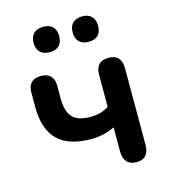

<svg xmlns="http://www.w3.org/2000/svg" viewBox="-108 -802 791 897"><g transform="rotate(-15 287.0 -354.0)"><path d="M442 8Q412 8 396 -9.5Q380 -27 380 -59V-177Q353 -164 324.5 -157.5Q296 -151 266 -151Q157 -151 104 -203.5Q51 -256 51 -362V-434Q51 -465 67 -481Q83 -497 113 -497Q143 -497 159.5 -481Q176 -465 176 -434V-373Q176 -309 202 -280.5Q228 -252 288 -252Q315 -252 337 -258Q359 -264 378 -277V-431Q378 -497 441 -497Q472 -497 487.5 -480Q503 -463 503 -431V-59Q503 -27 488 -9.5Q473 8 442 8ZM372 -593Q342 -593 326 -609Q310 -625 310 -655Q310 -684 326 -700Q342 -716 372 -716Q401 -716 417 -700Q433 -684 433 -655Q433 -625 417.5 -609Q402 -593 372 -593ZM183 -593Q154 -593 137.5 -609Q121 -625 121 -655Q121 -684 137.5 -700Q154 -716 183 -716Q213 -716 229 -700Q245 -684 245 -655Q245 -625 229 -609Q213 -593 183 -593Z"/></g></svg>

Font: Nunito ExtraLight
Style: Regular
Weight: 200
Designer: Vernon Adams
Foundry: Vernon Adams
Version: Version 3.602